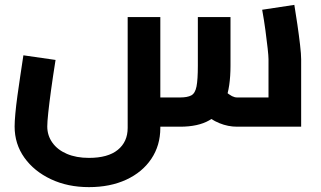

<svg xmlns="http://www.w3.org/2000/svg" viewBox="-20 -520 1316 788"><path d="M345 248Q258 248 189 215.5Q120 183 80 127Q40 71 40 -1Q40 -21 43 -54Q46 -87 51.5 -127Q57 -167 63.5 -210Q70 -253 76 -293L208 -274Q197 -205 189.5 -150Q182 -95 178 -57Q174 -19 174 -1Q174 36 195 65.5Q216 95 254.5 111.5Q293 128 345 128Q423 128 463.5 95Q504 62 504 5V-450H638V5Q638 77 601 132Q564 187 498 217.5Q432 248 345 248ZM638 0V-120H719Q749 -120 765 -128.5Q781 -137 786.5 -165Q792 -193 792 -250V-450H926V-250Q926 -163 905 -107.5Q884 -52 838.5 -26Q793 0 719 0ZM953 0Q916 0 880.5 -14.5Q845 -29 813 -57L902 -147Q921 -131 932 -125.5Q943 -120 953 -120H1106L1082 -91V-277Q1082 -290 1078.5 -321.5Q1075 -353 1069.5 -394.5Q1064 -436 1056 -480L1188 -500Q1194 -464 1200.5 -419.5Q1207 -375 1211.5 -336Q1216 -297 1216 -277V0Z"/></svg>

Font: Titillium Web
Style: Bold
Weight: 700
Designer: Mohamed Gaber, Accademia di Belle Arti di Urbino
Foundry: Kief Type Foundry, Accademia di Belle Arti di Urbino
Version: Version 3.000